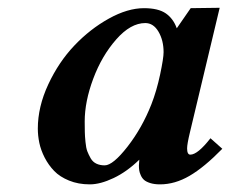

<svg xmlns="http://www.w3.org/2000/svg" viewBox="-20 -466 597 498"><path d="M372.6 -195.3Q386.2 -230 395.3 -272.7Q404.3 -315.4 404.3 -330.6Q404.3 -361.3 391.1 -383.8Q377.9 -406.2 356.9 -406.2Q318.8 -406.2 281.5 -363.8Q244.1 -321.3 221.9 -262Q199.7 -202.6 199.7 -150.9Q199.7 -133.3 200 -123.3Q200.2 -113.3 201.7 -97.9Q203.1 -82.5 206.5 -73.5Q210 -64.5 215.3 -55.2Q220.7 -45.9 230 -41.5Q239.3 -37.1 251.5 -37.1Q272.9 -37.1 310.8 -85.7Q348.6 -134.3 372.6 -195.3ZM340.3 -36.6Q340.3 -41 341.3 -51.8Q309.1 -20.5 274.7 -4.2Q240.2 12.2 212.9 12.2Q183.1 12.2 159.2 2.4Q135.3 -7.3 120.6 -22.5Q106 -37.6 95.9 -57.1Q85.9 -76.7 82 -95.5Q78.1 -114.3 78.1 -132.3Q78.1 -189 105.2 -247.1Q132.3 -305.2 172.9 -347.9Q213.4 -390.6 262.2 -417.7Q311 -444.8 353.5 -444.8Q390.6 -444.8 410.2 -431.2Q429.7 -417.5 438.5 -392.6L474.6 -444.8L549.8 -445.8L472.7 -123Q465.3 -92.3 465.3 -81.1Q465.3 -64.9 473.6 -64.9Q492.7 -64.9 525.9 -107.4L556.6 -80.1Q509.3 -31.7 471.4 -9.8Q433.6 12.2 395 12.2Q380.4 12.2 369.6 8.8Q358.9 5.4 353.5 0.5Q348.1 -4.4 345 -11.7Q341.8 -19 341.1 -24.4Q340.3 -29.8 340.3 -36.6Z"/></svg>

Font: LL
Style: Bold Italic
Weight: 700
Italic angle: -11.5°
Designer: Philipp H. Poll
Foundry: Philipp H. Poll
Version: Version 2.7.x